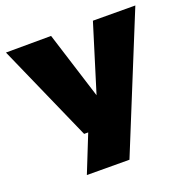

<svg xmlns="http://www.w3.org/2000/svg" viewBox="-133 -678 1008 1018"><g transform="rotate(-20 371.0 -168.5)"><path d="M187 210 271 0H248L6 -547L261 -548L380 -170L497 -548L736 -547L427 211Z"/></g></svg>

Font: Georama Extended ExtraBold
Style: Regular
Weight: 800
Width: 7
Designer: Jean-Baptiste Levee
Foundry: Production Type
Version: Version 1.000